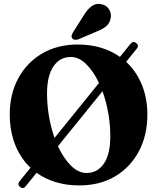

<svg xmlns="http://www.w3.org/2000/svg" viewBox="-20 -945 812 994"><path d="M83.5 22.5Q76 17.5 75.8 9Q75.5 0.5 82 -7.5L138 -76.5Q86.5 -125 58.5 -195.8Q30.5 -266.5 30.5 -353.5Q30.5 -457 74.2 -538.8Q118 -620.5 197.2 -667.5Q276.5 -714.5 382.5 -714.5Q447.5 -714.5 502.5 -698Q557.5 -681.5 601 -650.5L655 -717.5Q668.5 -734.5 685.5 -722Q701.5 -709.5 688 -693L633 -625Q685.5 -576.5 714.2 -506.5Q743 -436.5 743 -351.5Q743 -244.5 699 -161.8Q655 -79 575.8 -32Q496.5 15 390 15Q324.5 15 268.8 -2Q213 -19 169.5 -50.5L114 18Q100 36.5 83.5 22.5ZM223.5 -462Q223.5 -400.5 233.8 -341.5Q244 -282.5 262.5 -231L492.5 -515.5Q464 -576 426.2 -613Q388.5 -650 346.5 -650Q289.5 -650 256.5 -601Q223.5 -552 223.5 -462ZM551 -239.5Q551 -301 540.2 -361Q529.5 -421 510.5 -472.5L280 -188Q308.5 -126 347 -87.8Q385.5 -49.5 427.5 -49.5Q484.5 -49.5 517.8 -97.8Q551 -146 551 -239.5ZM412 -863Q431 -895 453.2 -912.2Q475.5 -929.5 505 -923.5Q532 -917.5 545 -895.8Q558 -874 553 -851.5Q548.5 -825 529.5 -809Q510.5 -793 478.5 -781L386 -741.5Q377.5 -738.5 368.5 -739.2Q359.5 -740 354.5 -746.5Q349 -753 351 -761Q353 -769 358 -777.5Z"/></svg>

Font: Fraunces 72pt S050
Style: Bold
Weight: 700
Version: Version 1.000; ttfautohint (v1.8.3)